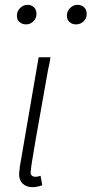

<svg xmlns="http://www.w3.org/2000/svg" viewBox="-20 -765 379 795"><path d="M59 -44Q59 -50 62 -74L140 -528H189Q184 -495 179 -476Q150 -314 128.5 -191.5Q107 -69 107 -51Q107 -33 128 -33Q135 -33 148 -37L155 2Q133 10 114 10Q90 10 74.5 -4Q59 -18 59 -44ZM50 -700Q50 -719 63.5 -732Q77 -745 94 -745Q110 -745 120.5 -735Q131 -725 131 -707Q131 -689 118 -676.5Q105 -664 88 -664Q72 -664 61 -673.5Q50 -683 50 -700ZM257 -700Q257 -719 270.5 -732Q284 -745 300 -745Q317 -745 328 -735Q339 -725 339 -707Q339 -689 326 -676.5Q313 -664 295 -664Q279 -664 268 -673.5Q257 -683 257 -700Z"/></svg>

Font: Nebula Sans Light
Style: Regular
Weight: 300
Italic angle: -9°
Designer: Paul D. Hunt for Adobe (as Source Sans)
Foundry: Nebula Entertainment & Broadcasting LLC
Version: Version 1.010